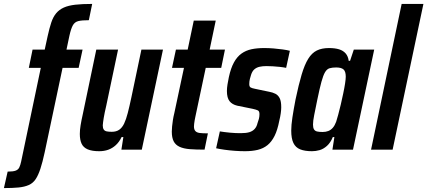

<svg xmlns="http://www.w3.org/2000/svg" viewBox="-95 -763 2179 979"><path d="M-75 196 -56 112Q-28 112 -15 107Q-2 102 3.5 90.5Q9 79 13 60L113 -417H52L71 -510H133L148 -579Q157 -620 166.5 -648.5Q176 -677 191.5 -695.5Q207 -714 230.5 -724.5Q254 -735 289 -739Q324 -743 375 -743L358 -660Q323 -660 304.5 -655.5Q286 -651 276.5 -634Q267 -617 259 -581L244 -510H326L306 -417H224L133 13Q122 64 111 97.5Q100 131 86.5 151Q73 171 51.5 180.5Q30 190 -0.5 193Q-31 196 -75 196Z M411 8Q374 8 352 -1.5Q330 -11 321 -30.5Q312 -50 312 -80Q312 -100 316 -124.5Q320 -149 327 -180L396 -510H507L447 -225Q438 -187 434 -162.5Q430 -138 429 -124Q429 -110 434 -102.5Q439 -95 449.5 -93Q460 -91 475 -91Q498 -91 513 -101.5Q528 -112 538 -133Q548 -154 556.5 -187Q565 -220 575 -267L626 -510H736L628 0H524L534 -64H525Q513 -39 495.5 -23Q478 -7 457 0.5Q436 8 411 8Z M948 0Q904 0 872.5 -2.5Q841 -5 820.5 -14.5Q800 -24 790.5 -42.5Q781 -61 781 -92Q781 -104 782.5 -118.5Q784 -133 786.5 -150Q789 -167 794 -187L843 -417H782L802 -510H862L893 -658H1005L974 -510H1052L1033 -417H954L901 -167Q899 -158 897.5 -149Q896 -140 895 -132Q894 -124 894 -118Q894 -103 901 -95Q908 -87 923 -85Q938 -83 965 -83Z M1154 8Q1129 8 1102 6Q1075 4 1050 0.5Q1025 -3 1007 -7L1026 -93Q1037 -91 1050.5 -89.5Q1064 -88 1078 -86.5Q1092 -85 1106.5 -84.5Q1121 -84 1133 -84Q1160 -84 1176.5 -89Q1193 -94 1203.5 -105.5Q1214 -117 1218 -135Q1222 -145 1225 -156.5Q1228 -168 1228 -181Q1228 -196 1220 -200Q1212 -204 1194 -208L1115 -224Q1089 -230 1075.5 -247Q1062 -264 1062 -299Q1062 -314 1065 -332.5Q1068 -351 1072 -370Q1082 -416 1098 -445Q1114 -474 1136.5 -490Q1159 -506 1187.5 -512Q1216 -518 1252 -518Q1276 -518 1300 -516Q1324 -514 1346 -511Q1368 -508 1383 -504L1364 -417Q1350 -420 1331.5 -422Q1313 -424 1295.5 -425Q1278 -426 1263 -426Q1244 -426 1228.5 -422.5Q1213 -419 1202 -409.5Q1191 -400 1185 -381Q1182 -372 1179 -360Q1176 -348 1176 -334Q1176 -321 1183 -317Q1190 -313 1206 -310L1278 -295Q1295 -292 1309 -285Q1323 -278 1331 -262.5Q1339 -247 1339 -216Q1339 -203 1336.5 -185Q1334 -167 1329 -147Q1320 -100 1305 -70Q1290 -40 1269 -23Q1248 -6 1219.5 1Q1191 8 1154 8Z M1496 8Q1459 8 1435.5 -1.5Q1412 -11 1401 -34Q1390 -57 1390 -97Q1390 -125 1396 -164.5Q1402 -204 1412 -256Q1428 -332 1443 -382.5Q1458 -433 1476.5 -463Q1495 -493 1520.5 -505.5Q1546 -518 1582 -518Q1613 -518 1634 -511.5Q1655 -505 1667.5 -490.5Q1680 -476 1683 -453H1690L1709 -510H1813L1705 0H1600L1610 -64H1602Q1590 -35 1572 -19Q1554 -3 1534.5 2.5Q1515 8 1496 8ZM1550 -90Q1566 -90 1579 -95Q1592 -100 1602 -111.5Q1612 -123 1619 -142Q1623 -155 1629.5 -178Q1636 -201 1642.5 -229.5Q1649 -258 1655 -286Q1661 -314 1664.5 -337Q1668 -360 1668 -372Q1668 -399 1656.5 -409Q1645 -419 1619 -419Q1599 -419 1585.5 -415Q1572 -411 1562.5 -395Q1553 -379 1544 -346Q1535 -313 1523 -255Q1513 -206 1507 -176Q1501 -146 1501 -128Q1501 -112 1506 -103.5Q1511 -95 1522 -92.5Q1533 -90 1550 -90Z M1797 0 1953 -743H2064L1907 0Z"/></svg>

Font: Saira Condensed SemiBold
Style: Italic
Weight: 600
Width: 3
Italic angle: -12°
Designer: Hector Gatti with collaboration of the Omnibus-Type team
Foundry: Omnibus-Type
Version: Version 1.101